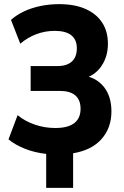

<svg xmlns="http://www.w3.org/2000/svg" viewBox="-20 -736 598 927"><path d="M203 171V7Q148 1 101 -17.5Q54 -36 21 -63L65 -180Q100 -151 147.5 -134.5Q195 -118 247 -118Q308 -118 338.5 -141.5Q369 -165 369 -211Q369 -253 344 -275Q319 -297 269 -297H128V-417H257Q303 -417 327 -439Q351 -461 351 -503Q351 -544 324.5 -565.5Q298 -587 244 -587Q198 -587 155.5 -571Q113 -555 78 -525L33 -640Q60 -664 96 -681Q132 -698 175.5 -707Q219 -716 265 -716Q341 -716 393.5 -692.5Q446 -669 473.5 -626.5Q501 -584 501 -525Q501 -462 469 -416Q437 -370 383 -357V-371Q445 -362 481.5 -316.5Q518 -271 518 -198Q518 -119 470.5 -65Q423 -11 333 4V171Z"/></svg>

Font: Nunito Sans 12pt ExtraLight
Style: Weight 830 Width 84 Optical size 12.0 YTLC 445
Weight: 830
Width: 4
Designer: Vernon Adams
Foundry: Vernon Adams
Version: Version 3.101;gftools[0.9.27]